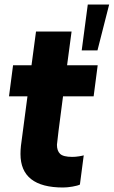

<svg xmlns="http://www.w3.org/2000/svg" viewBox="-20 -820 505 853"><path d="M413 -596H343L370 -800H465ZM260 13Q71 13 71 -136Q71 -153 73 -172L102 -392H20L38 -530H120L140 -680H298L278 -530H414L396 -392H260Q234 -195 233 -177Q233 -150 247 -136.5Q261 -123 301 -123Q315 -123 331 -125.5Q347 -128 352 -130L335 0Q325 5 302 9Q279 13 260 13Z"/></svg>

Font: Tanohe Sans
Style: Bold Italic
Weight: 700
Designer: Village Type and Design LLC & Cristiano Sobral
Foundry: Cooper Hewitt Smithsonian Design Museum
Version: Version 1.00;September 29, 2021;FontCreator 13.0.0.2655 64-b